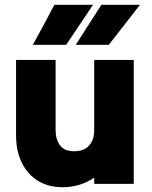

<svg xmlns="http://www.w3.org/2000/svg" viewBox="-20 -767 633 801"><path d="M538 -517Q538 -389 538 -258.5Q538 -128 538 0Q498 0 456 0Q414 0 373 0Q373 -7 373 -13Q373 -19 373 -26Q346 -7 312.5 3.5Q279 14 240 14Q183 14 139.5 -12Q96 -38 71.5 -87Q47 -136 47 -203Q47 -281 47 -360Q47 -439 47 -517Q88 -517 130 -517Q172 -517 212 -517Q212 -445 212 -371Q212 -297 212 -225Q212 -185 230.5 -160.5Q249 -136 289 -136Q329 -136 351 -159Q373 -182 373 -225Q373 -297 373 -371Q373 -445 373 -517Q414 -517 456 -517Q498 -517 538 -517ZM296 -580Q322 -621 349.5 -663.5Q377 -706 403 -747Q443 -747 483.5 -747Q524 -747 564 -747Q532 -706 499 -663.5Q466 -621 434 -580Q400 -580 365.5 -580Q331 -580 296 -580ZM117 -580Q140 -621 162.5 -663.5Q185 -706 207 -747Q247 -747 287.5 -747Q328 -747 368 -747Q340 -706 312 -663.5Q284 -621 256 -580Q222 -580 187 -580Q152 -580 117 -580Z"/></svg>

Font: Tilt Warp
Style: Regular
Weight: 400
Designer: Andy Clymer
Foundry: Andy Clymer
Version: Version 1.000